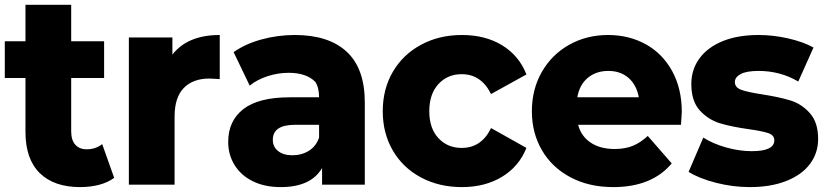

<svg xmlns="http://www.w3.org/2000/svg" viewBox="-24 -754 3372 784"><path d="M303.3 10Q196.7 10 138.3 -47.2Q80 -104.4 80 -215.6V-435.6H-4.4V-585.6H80V-734.4H266.7V-585.6H401.1V-435.6H266.7V-217.8Q266.7 -182.2 283.3 -163.3Q300 -144.4 330 -144.4Q366.7 -144.4 393.3 -165.6L442.2 -27.8Q416.7 -8.9 380.6 0.6Q344.4 10 303.3 10Z M873.3 -611.1V-431.1Q840 -433.3 831.1 -433.3Q764.4 -433.3 726.7 -395Q688.9 -356.7 688.9 -277.8V0H502.2V-601.1H680V-531.1Q742.2 -611.1 873.3 -611.1Z M1465.6 -335.6V0H1291.1V-67.8Q1245.6 10 1122.2 10Q1056.7 10 1008.3 -13.9Q960 -37.8 933.9 -80Q907.8 -122.2 907.8 -174.4Q907.8 -260 969.4 -308.3Q1031.1 -356.7 1160 -356.7H1278.9Q1278.9 -396.7 1263.3 -420Q1226.7 -456.7 1154.4 -456.7Q1111.1 -456.7 1068.3 -442.8Q1025.6 -428.9 995.6 -404.4L930 -541.1Q976.7 -574.4 1043.3 -592.8Q1110 -611.1 1180 -611.1Q1317.8 -611.1 1391.7 -542.8Q1465.6 -474.4 1465.6 -335.6ZM1278.9 -192.2V-244.4H1181.1Q1090 -244.4 1090 -183.3Q1090 -154.4 1111.7 -137.2Q1133.3 -120 1170 -120Q1207.8 -120 1237.2 -138.3Q1266.7 -156.7 1278.9 -192.2Z M1538.9 -300Q1538.9 -390 1580 -460.6Q1621.1 -531.1 1695 -571.1Q1768.9 -611.1 1862.2 -611.1Q1957.8 -611.1 2026.7 -568.9Q2095.6 -526.7 2125.6 -450L1981.1 -370Q1941.1 -451.1 1861.1 -451.1Q1803.3 -451.1 1766.1 -410.6Q1728.9 -370 1728.9 -300Q1728.9 -230 1766.1 -190Q1803.3 -150 1861.1 -150Q1942.2 -150 1981.1 -231.1L2125.6 -150Q2095.6 -74.4 2026.1 -32.2Q1956.7 10 1862.2 10Q1768.9 10 1695 -29.4Q1621.1 -68.9 1580 -139.4Q1538.9 -210 1538.9 -300Z M2756.7 -244.4H2336.7Q2348.9 -197.8 2387.8 -171.7Q2426.7 -145.6 2485.6 -145.6Q2527.8 -145.6 2559.4 -158.3Q2591.1 -171.1 2621.1 -198.9L2718.9 -86.7Q2637.8 10 2480 10Q2381.1 10 2305.6 -30Q2230 -70 2188.9 -140.6Q2147.8 -211.1 2147.8 -300Q2147.8 -388.9 2188.3 -460Q2228.9 -531.1 2300 -571.1Q2371.1 -611.1 2458.9 -611.1Q2544.4 -611.1 2612.8 -573.3Q2681.1 -535.6 2720.6 -463.9Q2760 -392.2 2760 -296.7ZM2333.3 -356.7H2584.4Q2575.6 -406.7 2542.8 -435.6Q2510 -464.4 2460 -464.4Q2410 -464.4 2376.1 -436.1Q2342.2 -407.8 2333.3 -356.7Z M2787.8 -52.2 2847.8 -192.2Q2887.8 -166.7 2941.7 -151.7Q2995.6 -136.7 3045.6 -136.7Q3137.8 -136.7 3137.8 -181.1Q3137.8 -202.2 3112.8 -210.6Q3087.8 -218.9 3032.2 -226.7Q2961.1 -236.7 2914.4 -251.1Q2867.8 -265.6 2833.3 -303.3Q2798.9 -341.1 2798.9 -411.1Q2798.9 -470 2832.2 -515.6Q2865.6 -561.1 2927.2 -586.1Q2988.9 -611.1 3073.3 -611.1Q3133.3 -611.1 3194.4 -597.2Q3255.6 -583.3 3297.8 -560L3235.6 -421.1Q3162.2 -464.4 3073.3 -464.4Q3024.4 -464.4 3000.6 -451.7Q2976.7 -438.9 2976.7 -418.9Q2976.7 -396.7 3002.8 -387.2Q3028.9 -377.8 3086.7 -368.9Q3157.8 -357.8 3203.3 -343.9Q3248.9 -330 3282.8 -292.2Q3316.7 -254.4 3316.7 -186.7Q3316.7 -128.9 3283.3 -84.4Q3250 -40 3186.7 -15Q3123.3 10 3037.8 10Q2967.8 10 2898.9 -7.8Q2830 -25.6 2787.8 -52.2Z"/></svg>

Font: Paperlogy 9 Black
Style: Regular
Weight: 900
Designer: redesigned by Lee Juim, glyphs from Gmarket Sans & Montserrat
Foundry: PT&
Version: Version 1.001